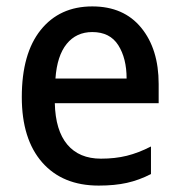

<svg xmlns="http://www.w3.org/2000/svg" viewBox="-20 -569 560 599"><path d="M268 -549Q366 -549 420.5 -482.5Q475 -416 475 -307V-247H151Q153 -162 190 -118Q227 -74 295 -74Q339 -74 375.5 -83Q412 -92 451 -112V-26Q414 -7 376 1.5Q338 10 288 10Q175 10 111.5 -62.5Q48 -135 48 -266Q48 -402 107 -475.5Q166 -549 268 -549ZM268 -469Q218 -469 188 -432Q158 -395 153 -324H375Q375 -387 349 -428Q323 -469 268 -469Z"/></svg>

Font: Noto Sans Thai SemCond Med
Style: Regular
Weight: 500
Width: 4
Designer: Monotype Design Team
Foundry: Monotype Imaging Inc.
Version: Version 2.002; ttfautohint (v1.8.4.7-5d5b)